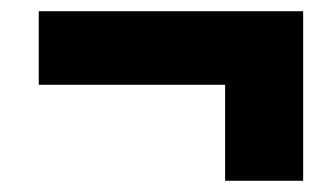

<svg xmlns="http://www.w3.org/2000/svg" viewBox="-20 -438 570 342"><path d="M520 -116H381V-287H49V-418H520Z"/></svg>

Font: Noto Sans Display Black
Style: Italic
Weight: 900
Italic angle: -12°
Designer: Monotype Design team
Foundry: Monotype Imaging Inc.
Version: Version 1.000